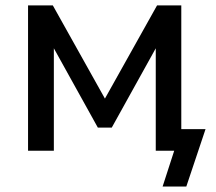

<svg xmlns="http://www.w3.org/2000/svg" viewBox="-20 -559 802 712"><path d="M84 0V-539.1H175.8L369.1 -193.4L562.5 -539.1H652.3V-80.1H742.2L670.9 132.8H583L626 0H557.6V-379.9L394.5 -85.9H342.8L179.7 -379.9V0Z"/></svg>

Font: Min Sans Medium
Style: Regular
Weight: 500
Designer: Jinseong-Kim, NotoSansCJK, Nunito
Foundry: Jinseong-Kim
Version: Version 1.400;Glyphs 3.1.2 (3151)